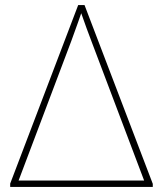

<svg xmlns="http://www.w3.org/2000/svg" viewBox="-20 -734 640 754"><path d="M20 -13 287 -714H312L580 -12V0H20ZM546 -25 341 -567Q321 -619 299 -682L286 -645Q280 -627 260 -573L53 -25Z"/></svg>

Font: Noto Sans Mono UI Thin
Style: Regular
Weight: 250
Monospace: yes
Designer: Monotype Design team
Foundry: Monotype Imaging Inc.
Version: Version 1.000